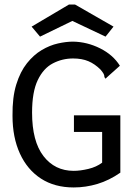

<svg xmlns="http://www.w3.org/2000/svg" viewBox="-20 -814 590 844"><path d="M304 10Q220 10 160 -29Q100 -68 67.5 -139Q35 -210 35 -305Q34 -386 51.5 -442.5Q69 -499 98.5 -536Q128 -573 163.5 -594Q199 -615 235 -623Q271 -631 301 -631Q363 -630 420 -601.5Q477 -573 507 -525L451 -475L444 -468L439 -475Q439 -483 435.5 -489.5Q432 -496 422 -508Q397 -533 368.5 -545Q340 -557 301 -557Q254 -557 212.5 -535.5Q171 -514 146 -462Q121 -410 121 -319Q121 -193 171 -128Q221 -63 304 -63Q333 -63 368.5 -71.5Q404 -80 429 -99V-234H305V-307H509V-55Q460 -21 408.5 -5.5Q357 10 304 10ZM156 -653 119 -697 283 -794H310L479 -697L444 -653L298 -722Z"/></svg>

Font: Inconsolata SemiExpanded Medium
Style: Regular
Weight: 500
Width: 6
Monospace: yes
Designer: Raph Levien, Cyreal, Brenton Simpson
Foundry: Raph Levien, Cyreal, Google
Version: Version 3.001; ttfautohint (v1.8.2.53-6de2)